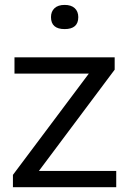

<svg xmlns="http://www.w3.org/2000/svg" viewBox="-20 -782 535 802"><path d="M34 0V-51.5L351 -474.5H40.5V-542.5H459V-491L142.5 -68H465.5V0ZM250 -660.5Q193 -660.5 193 -710.5Q193 -734 207.8 -747.8Q222.5 -761.5 250 -761.5Q277.5 -761.5 292.2 -747.8Q307 -734 307 -710.5Q307 -660.5 250 -660.5Z"/></svg>

Font: Encode Sans SemiExpanded SemiExpanded
Style: Regular
Weight: 400
Width: 6
Designer: Multiple Designers
Foundry: Impallari Type
Version: Version 3.000; ttfautohint (v1.8.3) -l 8 -r 50 -G 200 -x 14 